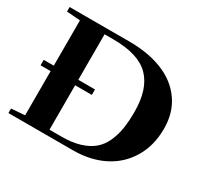

<svg xmlns="http://www.w3.org/2000/svg" viewBox="-138 -852 1099 1040"><g transform="rotate(30 411.5 -331.5)"><path d="M21 0V-28.3L105.5 -34.7V-311H42.5V-345.2H105.5V-628.4L21 -634.8V-663.1H395Q514.2 -663.1 603.3 -627.2Q692.4 -591.3 742.9 -519.5Q793.5 -447.8 793.5 -347.7Q793.5 -242.2 746.1 -162.8Q698.7 -83.5 615.5 -41.7Q532.2 0 424.3 0ZM258.8 -33.2H335Q399.9 -33.2 448 -48.1Q496.1 -63 526.9 -88.9Q557.6 -114.7 576.2 -155Q594.7 -195.3 602.1 -241.2Q609.4 -287.1 609.4 -346.7Q609.4 -489.7 540.3 -559.8Q471.2 -629.9 314 -629.9H258.8V-345.2H363.3V-311H258.8Z"/></g></svg>

Font: Elstob
Style: Bold
Weight: 700
Designer: Peter S. Baker
Version: Version 1.015